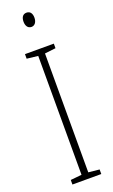

<svg xmlns="http://www.w3.org/2000/svg" viewBox="-175 -950 581 988"><g transform="rotate(-20 116.0 -456.0)"><path d="M117 -912C95 -912 87 -894 87 -873C87 -851 97 -834 117 -834C135 -834 147 -850 147 -874C147 -894 139 -912 117 -912ZM195 0V-25L135 -31V-682L195 -689V-714H37V-689L98 -682V-31L37 -25V0Z"/></g></svg>

Font: Noto Sans Hebrew ExtraCondensed ExtraLight
Style: Regular
Weight: 200
Width: 2
Designer: Monotype Design Team
Foundry: Monotype Imaging Inc.
Version: Version 2.004